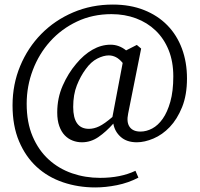

<svg xmlns="http://www.w3.org/2000/svg" viewBox="-20 -667 875 842"><path d="M370 -102Q392 -102 415 -113Q438 -124 473 -154L518 -391Q503 -409 488 -416.5Q473 -424 457 -424Q434 -424 406.5 -410Q379 -396 356 -364Q333 -333 317 -292.5Q301 -252 301 -198Q301 -102 370 -102ZM469 -605Q386 -605 317.5 -572.5Q249 -540 200 -485.5Q151 -431 124 -360Q97 -289 97 -212Q97 -130 123 -69Q149 -8 193.5 32.5Q238 73 296 93Q354 113 419 113Q509 113 574 82L587 112Q543 135 493 145Q443 155 398 155Q323 155 256.5 132.5Q190 110 141 65Q92 20 63.5 -47.5Q35 -115 35 -205Q35 -297 68.5 -377.5Q102 -458 161 -518Q220 -578 300.5 -612.5Q381 -647 475 -647Q551 -647 611.5 -623Q672 -599 714 -556Q756 -513 778 -453.5Q800 -394 800 -323Q800 -250 778.5 -197Q757 -144 724.5 -110Q692 -76 653 -59.5Q614 -43 580 -43Q536 -43 509.5 -66.5Q483 -90 477 -125Q445 -89 411.5 -66Q378 -43 339 -43Q318 -43 298.5 -50.5Q279 -58 264 -73.5Q249 -89 240 -114Q231 -139 231 -174Q231 -237 255 -291.5Q279 -346 314 -387Q347 -427 385.5 -449Q424 -471 465 -471Q502 -471 533 -446L580 -470L599 -454L542 -169Q534 -131 548.5 -110.5Q563 -90 596 -90Q622 -90 647.5 -103.5Q673 -117 693.5 -146Q714 -175 727 -221Q740 -267 740 -332Q740 -397 719.5 -447.5Q699 -498 662.5 -533Q626 -568 576.5 -586.5Q527 -605 469 -605Z"/></svg>

Font: Source Serif Pro
Style: Regular
Weight: 400
Designer: Frank Grießhammer
Foundry: Adobe Systems Incorporated
Version: Version 2.000;PS 1.000;hotconv 16.6.51;makeotf.lib2.5.65220